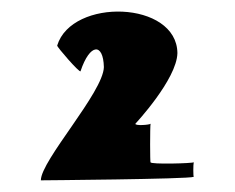

<svg xmlns="http://www.w3.org/2000/svg" viewBox="-20 -323 402 329"><path d="M50 -14C50 -14 304 -16 312 -20C311 -21 311 -41 312 -45C311 -43 237 -41 238 -45C237 -43 237 -107 238 -111C237 -109 211 -107 212 -111C212 -111 283 -187 284 -232C283 -322 103 -327 78 -245C77 -243 117 -197 118 -201C134 -249 157 -250 158 -208C157 -165 50 -48 50 -14Z"/></svg>

Font: Getaway
Style: Regular
Weight: 400
Version: Version 0.1